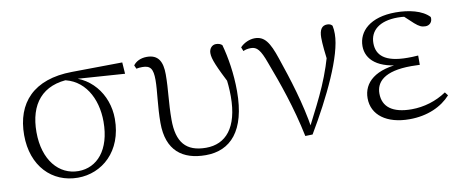

<svg xmlns="http://www.w3.org/2000/svg" viewBox="-53 -732 2304 956"><g transform="rotate(-10 1099.0 -254.0)"><path d="M277 14C398 14 508 -78 508 -243C508 -369 422 -478 291 -487L281 -478C392 -462 450 -359 450 -239C450 -96 379 -18 285 -18C187 -18 112 -103 112 -245C112 -386 181 -475 326 -476L339 -473L597 -455L593 -513L338 -510C143 -508 49 -403 49 -241C49 -84 146 14 277 14Z M923 14C1048 14 1131 -72 1131 -273C1131 -362 1117 -446 1099 -511C1092 -518 1081 -522 1068 -522C1048 -522 1033 -505 1033 -482C1033 -452 1050 -413 1106 -303L1101 -370L1086 -373C1093 -325 1096 -290 1096 -253C1096 -94 1030 -22 931 -22C829 -22 785 -76 785 -189C785 -276 796 -338 796 -417C796 -481 776 -519 718 -519C686 -519 662 -506 649 -488L657 -470C665 -472 676 -473 687 -473C728 -473 741 -455 741 -398C741 -343 728 -267 728 -183C728 -43 806 14 923 14Z M1427 6 1464 5C1564 -163 1660 -360 1660 -469C1660 -485 1659 -497 1656 -511C1650 -518 1643 -522 1630 -522C1604 -522 1590 -503 1590 -462C1590 -430 1595 -384 1604 -311L1618 -427C1578 -264 1531 -177 1458 -34L1452 -24H1465C1445 -154 1403 -285 1365 -396C1336 -483 1312 -517 1263 -517C1237 -517 1207 -504 1189 -484L1197 -464C1207 -469 1220 -472 1236 -472C1266 -472 1283 -454 1308 -384C1350 -273 1396 -144 1427 6Z M1953 14C2045 14 2117 -20 2162 -70L2149 -87C2097 -52 2035 -33 1972 -33C1876 -33 1827 -70 1827 -138C1827 -195 1869 -245 2007 -245C2017 -245 2026 -245 2050 -244V-291C2026 -289 2011 -289 1996 -289C1882 -289 1841 -329 1841 -390C1841 -453 1889 -495 1982 -495C2009 -495 2027 -492 2061 -485L2057 -502L2003 -504L2058 -453C2080 -434 2092 -428 2112 -428C2132 -428 2149 -444 2145 -469C2110 -507 2042 -522 1976 -522C1847 -522 1785 -459 1785 -385C1785 -317 1842 -263 1973 -259V-267C1827 -264 1765 -203 1765 -125C1765 -40 1838 14 1953 14Z"/></g></svg>

Font: Source Han Serif CN VF
Style: Regular
Weight: 250
Designer: Ryoko NISHIZUKA 西塚涼子 (kana & ideographs); Frank Grießhammer (Latin, Greek & Cyrillic); Wenlong ZHANG 张文龙 (bopomofo); San
Foundry: Adobe
Version: Version 2.002;hotconv 1.1.0;makeotfexe 2.6.0